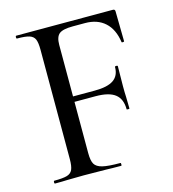

<svg xmlns="http://www.w3.org/2000/svg" viewBox="-97 -705 706 785"><g transform="rotate(-15 256.5 -312.5)"><path d="M463 -489Q463 -487 457.5 -486.5Q452 -486 452 -489Q444 -544 412 -573Q380 -602 328 -602H276Q234 -602 218.5 -589.5Q203 -577 203 -543V-325H295Q349 -325 374.5 -342.5Q400 -360 400 -397Q400 -400 406 -400Q412 -400 412 -397L411 -313Q411 -283 412 -268L413 -218Q413 -216 407 -216Q401 -216 401 -218Q401 -261 375 -281.5Q349 -302 292 -302H203V-85Q203 -53 211.5 -38.5Q220 -24 244 -18Q268 -12 320 -12Q322 -12 322 -6Q322 0 320 0Q279 0 256 -1L162 -2L91 -1Q72 0 40 0Q37 0 37 -6Q37 -12 40 -12Q77 -12 94 -17Q111 -22 117.5 -36.5Q124 -51 124 -81V-544Q124 -574 118 -588Q112 -602 95.5 -607.5Q79 -613 43 -613Q40 -613 40 -619Q40 -625 43 -625H452Q461 -625 461 -616Z"/></g></svg>

Font: Cormorant SC Medium
Style: Regular
Weight: 500
Designer: Christian Thalmann (Catharsis Fonts)
Version: Version 3.000